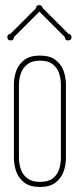

<svg xmlns="http://www.w3.org/2000/svg" viewBox="-20 -730 316 760"><path d="M241 -105Q241 -77 231.5 -50.5Q222 -24 199.5 -7Q177 10 138 10Q99 10 76.5 -7Q54 -24 44.5 -50.5Q35 -77 35 -105V-395Q35 -424 44.5 -450Q54 -476 76.5 -493Q99 -510 138 -510Q177 -510 199.5 -493Q222 -476 231.5 -450Q241 -424 241 -395ZM55 -105Q55 -82 62.5 -60Q70 -38 88.5 -24Q107 -10 138 -10Q171 -10 189 -24Q207 -38 214 -60Q221 -82 221 -105V-395Q221 -418 214 -439.5Q207 -461 189 -475.5Q171 -490 138 -490Q107 -490 88.5 -475.5Q70 -461 62.5 -439.5Q55 -418 55 -395ZM251 -596Q263 -594 263 -583Q263 -570 250 -570Q237 -570 237 -583L136 -684L35 -583Q35 -570 22 -570Q9 -570 9 -583Q9 -594 21 -596L123 -698Q123 -710 136 -710Q145 -710 149 -698Z"/></svg>

Font: Wire One
Style: Regular
Weight: 400
Designer: Alexei Vanyashin, Gayaneh Bagdasaryan
Foundry: Cyreal
Version: Version 1.102; ttfautohint (v1.8.3)